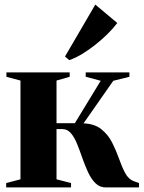

<svg xmlns="http://www.w3.org/2000/svg" viewBox="-20 -819 630 839"><path d="M7 0V-19L69.5 -35.5V-467L8 -483.5V-502.5H284.5V-483.5L227 -467V-280.5H307L420 -466L354.5 -483.5V-502.5H545.5V-483.5L475 -466L345 -280Q393.5 -278 423 -254.2Q452.5 -230.5 470 -196Q487.5 -161.5 500 -125.8Q512.5 -90 527 -62.8Q541.5 -35.5 565.5 -27L587.5 -19V0H442.5Q415.5 0 397 -18.5Q378.5 -37 365 -66Q351.5 -95 340.2 -127.5Q329 -160 317.2 -189.2Q305.5 -218.5 290 -236.8Q274.5 -255 252 -255H227V-35.5L290.5 -19V0ZM282.5 -556.5 264 -572 396.5 -799 492.5 -718.5Q474 -694 449 -669.5Q424 -645 395.8 -622.8Q367.5 -600.5 339 -583.2Q310.5 -566 283.5 -556.5Z"/></svg>

Font: Merriweather 144pt ExtraBold
Style: Regular
Weight: 800
Version: Version 2.100